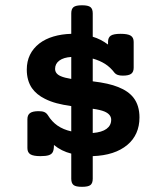

<svg xmlns="http://www.w3.org/2000/svg" viewBox="-20 -661 640 742"><path d="M519 -207Q519 -173.8 507.1 -147Q495.1 -120.1 472.2 -101.1Q423.8 -60.5 338.4 -57.6V29.8Q338.4 46.9 329.6 54Q320.8 61 296.9 61Q272.9 61 264.2 54Q255.4 46.9 255.4 29.8V-67.4Q217.8 -76.7 188.5 -100.6Q188.5 -82.5 184.1 -73.7Q179.7 -64.9 168.7 -61.3Q157.7 -57.6 136.2 -57.6Q108.9 -57.6 97.4 -64.7Q85.9 -71.8 85.9 -88.9V-200.2Q85.9 -216.8 96.2 -224.1Q106.4 -231.4 129.4 -231.4Q143.6 -231.4 151.6 -227.8Q159.7 -224.1 165 -215.8Q180.2 -190.9 202.4 -175.5Q224.6 -160.2 255.4 -153.3V-251Q224.1 -255.4 199.2 -262Q174.3 -268.6 153.3 -279.3Q121.6 -294.9 103.5 -320.3Q83.5 -349.6 83.5 -392.1Q83.5 -455.1 132.3 -493.2Q155.3 -510.7 186.8 -520Q218.3 -529.3 255.4 -530.3V-609.4Q255.4 -626.5 264.2 -633.5Q272.9 -640.6 296.9 -640.6Q320.8 -640.6 329.6 -633.5Q338.4 -626.5 338.4 -609.4V-519Q369.6 -509.8 397.5 -488.8V-499Q397.5 -516.1 408.2 -523.2Q418.9 -530.3 446.3 -530.3Q473.6 -530.3 485.1 -523.2Q496.6 -516.1 496.6 -499V-399.4Q496.6 -382.8 486.8 -375.7Q477.1 -368.7 454.6 -368.7Q431.6 -368.7 422.9 -379.4Q406.7 -400.9 386 -414.1Q365.2 -427.2 338.4 -434.6V-346.7Q400.4 -339.4 436.5 -324.7Q476.1 -309.1 496.1 -283.2Q519 -253.4 519 -207ZM255.4 -440.9Q225.6 -439 209.2 -426.8Q192.9 -414.6 192.9 -395Q192.9 -375.5 215.8 -366.2Q229 -360.4 255.4 -356ZM409.7 -198.2Q409.7 -218.8 383.8 -230Q367.2 -236.8 338.4 -240.7V-147Q374 -149.9 391.8 -163.1Q409.7 -176.3 409.7 -198.2Z"/></svg>

Font: Courier Prime SemiBold
Style: Regular
Weight: 600
Designer: Alan Dague-Greene
Foundry: Quote-Unquote Apps
Version: Version 1.202